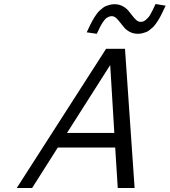

<svg xmlns="http://www.w3.org/2000/svg" viewBox="-20 -937 846 957"><path d="M755.4 -917 805.7 -908.7Q803.7 -904.3 797.1 -890.9Q790.5 -877.4 787.8 -871.3Q785.2 -865.2 778.3 -852.8Q771.5 -840.3 767.3 -834Q763.2 -827.6 755.6 -816.9Q748 -806.2 741.7 -800.8Q735.4 -795.4 726.6 -788.1Q717.8 -780.8 709 -777.3Q700.2 -773.9 689.5 -771.2Q678.7 -768.6 667 -768.6Q645.5 -768.6 627.9 -777.6Q610.4 -786.6 599.1 -799.6Q587.9 -812.5 578.4 -825.4Q568.8 -838.4 558.6 -847.4Q548.3 -856.4 537.1 -856.4Q530.3 -856.4 523.9 -854Q517.6 -851.6 512.7 -848.6Q507.8 -845.7 502.2 -838.9Q496.6 -832 493.4 -827.6Q490.2 -823.2 484.9 -813.7Q479.5 -804.2 477.3 -799.6Q475.1 -794.9 469.7 -783.4Q464.4 -772 462.4 -768.6L412.1 -775.9Q414.1 -780.3 420.7 -793.7Q427.2 -807.1 429.9 -813.2Q432.6 -819.3 439.5 -831.8Q446.3 -844.2 450.4 -850.6Q454.6 -856.9 462.2 -867.7Q469.7 -878.4 476.1 -883.8Q482.4 -889.2 491.2 -896.5Q500 -903.8 508.8 -907.2Q517.6 -910.6 528.3 -913.3Q539.1 -916 550.8 -916Q572.3 -916 589.8 -907Q607.4 -897.9 618.7 -885Q629.9 -872.1 639.4 -859.1Q648.9 -846.2 659.2 -837.2Q669.4 -828.1 680.7 -828.1Q688.5 -828.1 695.1 -830.6Q701.7 -833 708.3 -839.4Q714.8 -845.7 719.2 -850.1Q723.6 -854.5 729.7 -865.5Q735.8 -876.5 738.3 -881.3Q740.7 -886.2 747.3 -899.9Q753.9 -913.6 755.4 -917ZM529.3 -612.8 314 -274.4H549.8ZM508.8 -693.8H603L650.9 0H566.9L554.2 -201.7H268.1L140.1 0H63.5Z"/></svg>

Font: Cantarell
Style: Italic
Weight: 400
Italic angle: -16°
Designer: Dave Crossland
Version: Version 1.004